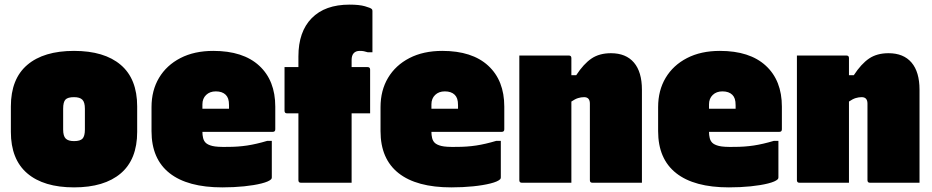

<svg xmlns="http://www.w3.org/2000/svg" viewBox="-20 -790 4030 830"><path d="M300 -570Q431 -570 502 -509.5Q573 -449 573 -330V-220Q573 -101 502 -40.5Q431 20 300 20Q169 20 98 -40.5Q27 -101 27 -220V-330Q27 -449 98 -509.5Q169 -570 300 -570ZM300 -370Q273 -370 263 -359.5Q253 -349 253 -320V-230Q253 -202 264 -191Q275 -180 300 -180Q327 -180 337 -191Q347 -202 347 -230V-320Q347 -348 336 -359Q325 -370 300 -370Z M902 -570Q1031 -570 1100.5 -506Q1170 -442 1170 -329V-231Q1170 -220 1159 -220H855Q855 -206 858 -193.5Q861 -181 869 -173Q878 -164 898 -159Q918 -154 964 -155Q1009 -155 1048.5 -161Q1088 -167 1135 -181H1155V-23Q1155 -18 1152 -15Q1142 -5 1110.5 3Q1079 11 1035 15.5Q991 20 941 20Q791 20 713 -41.5Q635 -103 635 -223V-327Q635 -399 667.5 -453.5Q700 -508 760 -539Q820 -570 902 -570ZM913 -395Q887 -395 871 -379.5Q855 -364 855 -339V-320H970V-335Q970 -352 966.5 -362.5Q963 -373 956 -380Q941 -395 913 -395Z M1500 0H1281Q1270 0 1270 -11V-300H1221Q1210 -300 1210 -311V-500H1270V-546Q1270 -653 1327.5 -711.5Q1385 -770 1491 -770Q1533 -770 1557.5 -763Q1582 -756 1587 -751Q1590 -748 1590 -743V-564H1570Q1560 -567 1553 -568.5Q1546 -570 1535 -570Q1518 -570 1509 -560Q1500 -550 1500 -531V-500H1569Q1580 -500 1580 -489V-300H1500Z M1892 -570Q2021 -570 2090.5 -506Q2160 -442 2160 -329V-231Q2160 -220 2149 -220H1845Q1845 -206 1848 -193.5Q1851 -181 1859 -173Q1868 -164 1888 -159Q1908 -154 1954 -155Q1999 -155 2038.5 -161Q2078 -167 2125 -181H2145V-23Q2145 -18 2142 -15Q2132 -5 2100.5 3Q2069 11 2025 15.5Q1981 20 1931 20Q1781 20 1703 -41.5Q1625 -103 1625 -223V-327Q1625 -399 1657.5 -453.5Q1690 -508 1750 -539Q1810 -570 1892 -570ZM1903 -395Q1877 -395 1861 -379.5Q1845 -364 1845 -339V-320H1960V-335Q1960 -352 1956.5 -362.5Q1953 -373 1946 -380Q1931 -395 1903 -395Z M2450 0H2236Q2225 0 2225 -11V-550H2439Q2450 -550 2450 -539V-465H2471Q2503 -514 2537 -537Q2571 -560 2621 -560Q2686 -560 2720.5 -519.5Q2755 -479 2755 -402V0H2541Q2530 0 2530 -11V-342Q2530 -370 2505 -370Q2492 -370 2479 -366Q2466 -362 2450 -351Z M3092 -570Q3221 -570 3290.5 -506Q3360 -442 3360 -329V-231Q3360 -220 3349 -220H3045Q3045 -206 3048 -193.5Q3051 -181 3059 -173Q3068 -164 3088 -159Q3108 -154 3154 -155Q3199 -155 3238.5 -161Q3278 -167 3325 -181H3345V-23Q3345 -18 3342 -15Q3332 -5 3300.5 3Q3269 11 3225 15.5Q3181 20 3131 20Q2981 20 2903 -41.5Q2825 -103 2825 -223V-327Q2825 -399 2857.5 -453.5Q2890 -508 2950 -539Q3010 -570 3092 -570ZM3103 -395Q3077 -395 3061 -379.5Q3045 -364 3045 -339V-320H3160V-335Q3160 -352 3156.5 -362.5Q3153 -373 3146 -380Q3131 -395 3103 -395Z M3650 0H3436Q3425 0 3425 -11V-550H3639Q3650 -550 3650 -539V-465H3671Q3703 -514 3737 -537Q3771 -560 3821 -560Q3886 -560 3920.5 -519.5Q3955 -479 3955 -402V0H3741Q3730 0 3730 -11V-342Q3730 -370 3705 -370Q3692 -370 3679 -366Q3666 -362 3650 -351Z"/></svg>

Font: Recursive Sn Lnr St XBk
Style: Regular
Weight: 1000
Version: Version 1.079;hotconv 1.0.112;makeotfexe 2.5.65598; ttfautoh